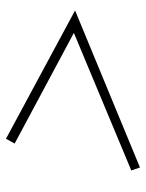

<svg xmlns="http://www.w3.org/2000/svg" viewBox="57 -700 488 642"><g transform="rotate(-90 301.0 -379.0)"><path d="M52 -184 512 -376 142 -574 158 -603 587 -372 62 -155Z"/></g></svg>

Font: Playfair Display
Style: Italic
Weight: 400
Italic angle: -14°
Designer: Claus Eggers Sørensen
Foundry: Claus Eggers Sørensen
Version: Version 1.200; ttfautohint (v1.6)